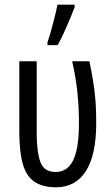

<svg xmlns="http://www.w3.org/2000/svg" viewBox="-20 -801 479 830"><path d="M221.2 8.8Q163.6 7.8 129.2 -15.1Q94.7 -38.1 79.3 -89.8Q64 -141.6 63.5 -227.5V-536.1H138.7V-221.7Q138.7 -145 154.3 -101.3Q169.9 -57.6 220.2 -57.6Q272.5 -57.6 296.9 -109.4Q321.3 -161.1 321.3 -267.6Q321.3 -336.4 314.7 -400.9Q308.1 -465.3 292 -536.1H366.7Q377.4 -482.9 383.8 -442.1Q390.1 -401.4 393.1 -361.3Q396 -321.3 396 -269.5Q396 -130.9 351.1 -61Q306.2 8.8 221.2 8.8ZM185.1 -606V-617.7Q189.5 -629.4 196 -651.6Q202.6 -673.8 209.2 -699.5Q215.8 -725.1 221.2 -747.3Q226.6 -769.5 228.5 -780.8H302.7V-770Q293.5 -745.6 281.5 -716.8Q269.5 -688 256.1 -659.2Q242.7 -630.4 229.5 -606Z"/></svg>

Font: Open Sans Condensed
Style: Regular
Weight: 400
Width: 3
Designer: Monotype Design Team
Foundry: Monotype Imaging Inc.
Version: Version 3.000